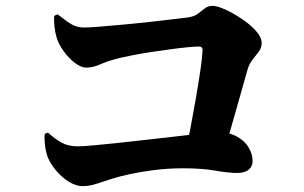

<svg xmlns="http://www.w3.org/2000/svg" viewBox="-20 -691 1040 656"><path d="M612 -164Q621 -202 630.5 -252Q640 -302 649 -354Q658 -406 664.5 -449.5Q671 -493 672 -518Q673 -532 660 -532Q647 -532 620.5 -529.5Q594 -527 561.5 -522.5Q529 -518 495.5 -513Q462 -508 434 -502.5Q406 -497 389 -493Q349 -483 323.5 -471.5Q298 -460 275 -460Q257 -460 236 -476Q215 -492 198 -515.5Q181 -539 174 -561Q169 -577 166.5 -597Q164 -617 165 -637L177 -642Q196 -627 210 -617Q224 -607 237.5 -602Q251 -597 269 -597Q286 -597 321.5 -600Q357 -603 401.5 -607Q446 -611 490 -616Q534 -621 569 -625Q604 -629 619 -631Q643 -634 656 -644Q669 -654 680 -662.5Q691 -671 707 -671Q722 -671 749.5 -658.5Q777 -646 805.5 -627Q834 -608 854 -586Q874 -564 874 -544Q874 -528 864.5 -515Q855 -502 843.5 -488Q832 -474 826 -454Q818 -425 808 -390.5Q798 -356 787.5 -318Q777 -280 765.5 -241Q754 -202 742 -164ZM262 -55Q239 -55 214.5 -70.5Q190 -86 171 -109Q152 -132 143 -154Q136 -174 133.5 -197Q131 -220 133 -234L144 -238Q169 -215 191.5 -203Q214 -191 246 -191Q263 -191 301.5 -194.5Q340 -198 390.5 -203.5Q441 -209 494.5 -215Q548 -221 595 -226.5Q642 -232 674 -235.5Q706 -239 713 -239Q758 -241 786.5 -226Q815 -211 829 -188Q843 -165 843 -141Q843 -122 829.5 -111Q816 -100 790 -100Q761 -100 715.5 -108Q670 -116 605 -116Q554 -116 507 -110Q460 -104 423.5 -96Q387 -88 365 -81Q345 -75 328 -69Q311 -63 295 -59Q279 -55 262 -55Z"/></svg>

Font: Noto Serif SC ExtraLight Black
Style: Regular
Weight: 900
Version: Version 2.002-H1;hotconv 1.1.0;makeotfexe 2.6.0